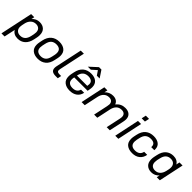

<svg xmlns="http://www.w3.org/2000/svg" viewBox="273 -2128 3699 3699"><g transform="rotate(45 2122.0 -278.5)"><path d="M123 -511.2H208L193.8 -448.2Q258.8 -520 351.1 -520Q431.2 -520 479.5 -474.6Q527.8 -429.2 527.8 -342.8Q527.8 -307.6 521 -274.9L507.8 -210.9Q485.4 -102.1 422.9 -46.4Q361.3 8.8 270 8.8Q163.1 8.8 115.2 -71.8L65.9 155.8H-19ZM422.9 -216.8 435.1 -273.9Q440.9 -303.7 440.9 -328.1Q440.9 -386.2 409.2 -415Q377.4 -443.8 326.2 -443.8Q262.7 -443.8 219.2 -401.9Q175.8 -359.9 161.1 -291L148.9 -231.9Q144 -211.9 144 -186Q144 -131.3 176.3 -99.1Q208.5 -66.9 266.1 -66.9Q390.6 -66.9 422.9 -216.8Z M670.9 -36.6Q614.7 -82.5 614.7 -170.9Q614.7 -206.1 621.6 -238.8L633.8 -300.8Q656.2 -409.2 722.2 -464.8Q787.6 -520 887.7 -520Q979.5 -520 1035.6 -475.1Q1091.8 -430.2 1091.8 -340.8Q1091.8 -310.1 1084 -272.9L1070.8 -210.9Q1048.8 -100.6 982.9 -45.9Q917.5 8.8 818.8 8.8Q726.6 8.8 670.9 -36.6ZM929.7 -102.5Q969.7 -137.7 986.8 -219.2L999 -274.9Q1004.9 -300.8 1004.9 -331.1Q1004.9 -389.6 971.7 -417Q939 -443.8 880.9 -443.8Q816.4 -443.8 775.9 -409.2Q734.4 -373.5 717.8 -293L705.6 -235.8Q699.7 -205.1 699.7 -181.2Q699.7 -123 733.9 -94.7Q767.6 -66.9 826.7 -66.9Q888.7 -66.9 929.7 -102.5Z M1205.6 -24.4Q1174.8 -48.8 1174.8 -99.1Q1174.8 -124.5 1181.6 -154.8L1295.9 -689.9H1380.9L1267.6 -160.2Q1262.7 -140.1 1262.7 -123Q1262.7 -98.1 1278.3 -86.9Q1293.5 -76.2 1328.6 -76.2H1375L1359.9 0H1300.8Q1236.8 0 1205.6 -24.4Z M1899.4 -475.6Q1952.6 -430.7 1952.6 -348.1Q1952.6 -313.5 1945.3 -279.8L1937.5 -235.8H1572.8Q1565.4 -206.5 1565.4 -179.2Q1565.4 -120.1 1599.6 -92.8Q1632.8 -65.9 1692.4 -65.9Q1749.5 -65.9 1784.2 -89.8Q1819.8 -114.3 1831.5 -161.1H1917.5Q1900.9 -79.1 1840.3 -35.2Q1780.3 8.8 1687.5 8.8Q1594.2 8.8 1537.6 -37.1Q1480.5 -83 1480.5 -172.9Q1480.5 -206.1 1488.3 -245.1L1499.5 -298.8Q1521.5 -408.7 1587.4 -464.4Q1653.3 -520 1754.4 -520Q1847.2 -520 1899.4 -475.6ZM1870.6 -348.1Q1870.6 -396.5 1838.4 -420.4Q1805.7 -444.8 1749.5 -444.8Q1685.1 -444.8 1643.1 -410.6Q1600.6 -376.5 1584.5 -297.9H1864.7L1866.7 -311Q1870.6 -331.5 1870.6 -348.1ZM1770.5 -712.9H1836.4L1933.6 -566.9H1857.4L1795.4 -657.2L1693.4 -566.9H1611.3Z M2117.2 -511.2H2201.2L2186 -443.8Q2218.3 -479 2260.7 -498Q2303.2 -517.1 2352.1 -517.1Q2408.7 -517.1 2446.3 -493.2Q2483.9 -469.2 2498 -425.8Q2540 -474.6 2585.9 -496.1Q2631.3 -517.1 2688 -517.1Q2764.6 -517.1 2808.1 -478Q2851.1 -439.5 2851.1 -370.1Q2851.1 -343.3 2843.3 -304.2L2777.3 0H2692.4L2755.4 -292Q2762.2 -322.8 2762.2 -348.1Q2762.2 -392.6 2735.8 -417Q2710 -440.9 2662.1 -440.9Q2596.7 -440.9 2555.2 -401.4Q2513.2 -361.3 2497.1 -289.1L2436 0H2350.1L2412.1 -292Q2419.9 -328.1 2419.9 -348.1Q2419.9 -392.6 2393.6 -417Q2367.7 -440.9 2320.3 -440.9Q2257.3 -440.9 2214.4 -400.9Q2171.4 -360.8 2155.3 -287.1L2094.2 0H2009.3Z M3068.8 -689.9H3156.7L3136.7 -597.2H3048.8ZM3033.7 -511.2H3117.7L3009.8 0H2925.8Z M3240.2 -36.6Q3183.6 -82 3183.6 -174.8Q3183.6 -207.5 3190.4 -241.2L3202.6 -299.8Q3225.1 -409.7 3291 -464.8Q3356.4 -520 3458.5 -520Q3548.8 -520 3602.1 -479Q3655.8 -438 3655.8 -359.9Q3655.8 -348.6 3654.8 -335H3570.8L3571.8 -350.1Q3571.8 -443.8 3454.6 -443.8Q3386.7 -443.8 3345.7 -409.2Q3303.2 -373.5 3286.6 -293L3274.4 -238.8Q3268.6 -208 3268.6 -183.1Q3268.6 -66.9 3395.5 -66.9Q3454.1 -66.9 3491.7 -94.7Q3528.3 -122.1 3538.6 -174.8H3621.6Q3608.4 -90.3 3547.9 -40.5Q3487.8 8.8 3390.6 8.8Q3296.4 8.8 3240.2 -36.6Z M3784.7 -37.1Q3736.3 -83 3736.3 -169.9Q3736.3 -206.1 3743.2 -238.8L3756.3 -300.8Q3779.3 -411.1 3841.3 -465.3Q3904.3 -520 3995.1 -520Q4049.8 -520 4088.4 -499.5Q4127.4 -479 4149.4 -439.9L4164.6 -511.2H4248.5L4140.1 0H4056.2L4070.3 -63Q4007.8 8.8 3912.6 8.8Q3832.5 8.8 3784.7 -37.1ZM4044.4 -107.4Q4085.4 -147.5 4101.6 -219.2L4113.3 -272Q4118.2 -294.9 4118.2 -325.2Q4118.2 -380.9 4085.9 -412.6Q4054.2 -443.8 3996.6 -443.8Q3937 -443.8 3897.9 -409.2Q3857.9 -373.5 3841.3 -294.9L3828.1 -237.8Q3823.2 -213.4 3823.2 -182.1Q3823.2 -124.5 3854.5 -95.7Q3885.7 -66.9 3937.5 -66.9Q4002.9 -66.9 4044.4 -107.4Z"/></g></svg>

Font: D-DIN Exp
Style: DINExp-Italic
Weight: 400
Width: 7
Italic angle: -12°
Designer: Charles Nix
Foundry: Datto Inc.
Version: Version 1.00